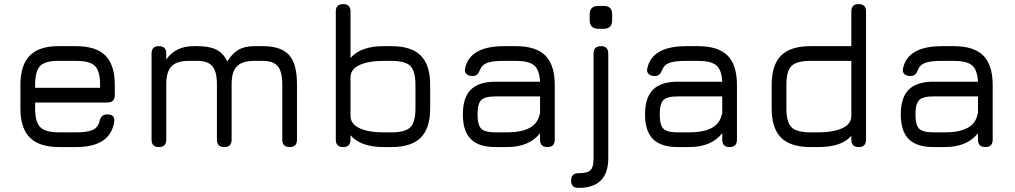

<svg xmlns="http://www.w3.org/2000/svg" viewBox="-20 -720 4970 940"><path d="M270 0Q173 0 126.5 -46Q80 -92 80 -189V-304Q80 -402 126.5 -448.5Q173 -495 270 -494H352Q450 -494 496 -448Q542 -402 542 -304V-254Q542 -218 506 -218H152V-189Q152 -122 177.5 -97Q203 -72 270 -72H352Q408 -72 434 -84Q460 -96 467 -126Q475 -160 505 -160Q545 -160 539 -123Q520 0 352 0ZM270 -422Q202 -423 177 -397.5Q152 -372 152 -304V-290H470V-304Q470 -372 445 -397Q420 -422 352 -422Z M794 -36Q794 0 758 0Q722 0 722 -36V-458Q722 -494 758 -494Q794 -494 794 -458V-429Q841 -494 926 -494H947Q1006 -494 1040 -476.5Q1074 -459 1093 -419Q1117 -459 1147.5 -476.5Q1178 -494 1226 -494H1267Q1356 -494 1395 -451Q1434 -408 1434 -308V-36Q1434 0 1398 0Q1362 0 1362 -36V-308Q1362 -369 1340 -395.5Q1318 -422 1267 -422H1226Q1166 -422 1140 -395.5Q1114 -369 1114 -308V-36Q1114 0 1078 0Q1042 0 1042 -36V-308Q1042 -369 1020 -395.5Q998 -422 947 -422H906Q846 -422 820 -395.5Q794 -369 794 -308Z M1696 -36Q1696 0 1660 0Q1624 0 1624 -36V-664Q1624 -700 1660 -700Q1696 -700 1696 -664V-436Q1746 -494 1858 -494H1896Q1994 -494 2040 -448Q2086 -402 2086 -304V-190Q2086 -92 2040 -46Q1994 0 1896 0H1858Q1746 0 1696 -58ZM1858 -72H1896Q1964 -72 1989 -97Q2014 -122 2014 -190V-304Q2014 -372 1989 -397Q1964 -422 1896 -422H1858Q1784 -422 1740 -401.5Q1696 -381 1696 -341V-153Q1696 -113 1740 -92.5Q1784 -72 1858 -72Z M2406 0Q2324 0 2285 -39Q2246 -78 2246 -160Q2246 -242 2285 -281Q2324 -320 2406 -320H2624Q2621 -378 2595 -400Q2569 -422 2506 -422H2448Q2392 -422 2366 -412.5Q2340 -403 2331 -380Q2324 -362 2316 -355Q2308 -348 2292 -348Q2274 -348 2263.5 -358Q2253 -368 2257 -385Q2280 -494 2448 -494H2506Q2604 -494 2650 -448Q2696 -402 2696 -304V-36Q2696 0 2660 0Q2624 0 2624 -36V-68Q2571 0 2462 0ZM2462 -72Q2599 -72 2620 -153Q2622 -161 2624 -165V-248H2406Q2354 -248 2336 -230Q2318 -212 2318 -160Q2318 -108 2336 -90Q2354 -72 2406 -72Z M2910 -579Q2867 -579 2867 -622V-650Q2867 -691 2910 -691H2936Q2977 -691 2977 -650V-622Q2977 -579 2936 -579ZM2812 128Q2856 128 2871 113Q2886 98 2886 54V-458Q2886 -494 2922 -494Q2958 -494 2958 -458V54Q2958 200 2812 200Q2776 200 2776 164Q2776 128 2812 128Z M3298 0Q3216 0 3177 -39Q3138 -78 3138 -160Q3138 -242 3177 -281Q3216 -320 3298 -320H3516Q3513 -378 3487 -400Q3461 -422 3398 -422H3340Q3284 -422 3258 -412.5Q3232 -403 3223 -380Q3216 -362 3208 -355Q3200 -348 3184 -348Q3166 -348 3155.5 -358Q3145 -368 3149 -385Q3172 -494 3340 -494H3398Q3496 -494 3542 -448Q3588 -402 3588 -304V-36Q3588 0 3552 0Q3516 0 3516 -36V-68Q3463 0 3354 0ZM3354 -72Q3491 -72 3512 -153Q3514 -161 3516 -165V-248H3298Q3246 -248 3228 -230Q3210 -212 3210 -160Q3210 -108 3228 -90Q3246 -72 3298 -72Z M3948 0Q3850 0 3804 -46Q3758 -92 3758 -190V-304Q3758 -402 3804 -448Q3850 -494 3948 -494H4148V-664Q4148 -700 4184 -700Q4220 -700 4220 -664V-36Q4220 0 4184 0Q4148 0 4148 -36V-55Q4101 0 3986 0ZM3986 -72Q4060 -72 4104 -92.5Q4148 -113 4148 -153V-422H3948Q3880 -422 3855 -397Q3830 -372 3830 -304V-190Q3830 -122 3855 -97Q3880 -72 3948 -72Z M4550 0Q4468 0 4429 -39Q4390 -78 4390 -160Q4390 -242 4429 -281Q4468 -320 4550 -320H4768Q4765 -378 4739 -400Q4713 -422 4650 -422H4592Q4536 -422 4510 -412.5Q4484 -403 4475 -380Q4468 -362 4460 -355Q4452 -348 4436 -348Q4418 -348 4407.5 -358Q4397 -368 4401 -385Q4424 -494 4592 -494H4650Q4748 -494 4794 -448Q4840 -402 4840 -304V-36Q4840 0 4804 0Q4768 0 4768 -36V-68Q4715 0 4606 0ZM4606 -72Q4743 -72 4764 -153Q4766 -161 4768 -165V-248H4550Q4498 -248 4480 -230Q4462 -212 4462 -160Q4462 -108 4480 -90Q4498 -72 4550 -72Z"/></svg>

Font: Jura SemiBold
Style: Regular
Weight: 600
Designer: Daniel Johnson, Alexei Vanyashin
Foundry: Daniel Johnson
Version: Version 5.103